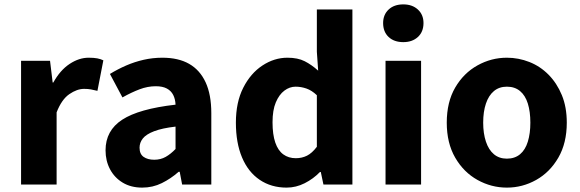

<svg xmlns="http://www.w3.org/2000/svg" viewBox="-20 -841 2645 875"><path d="M76 0V-564H208L220 -465H223Q254 -521 297 -549.5Q340 -578 384 -578Q408 -578 423.5 -575Q439 -572 451 -566L424 -427Q408 -431 394.5 -433.5Q381 -436 363 -436Q331 -436 296 -412Q261 -388 238 -329V0Z M628 14Q577 14 539.5 -8.5Q502 -31 481.5 -69.5Q461 -108 461 -156Q461 -246 537 -295.5Q613 -345 780 -364Q779 -389 769.5 -408Q760 -427 740.5 -437.5Q721 -448 690 -448Q653 -448 616 -434Q579 -420 538 -397L481 -504Q517 -526 555 -542.5Q593 -559 634.5 -568.5Q676 -578 720 -578Q793 -578 842 -550Q891 -522 917 -466Q943 -410 943 -325V0H810L799 -58H794Q759 -27 717.5 -6.5Q676 14 628 14ZM683 -113Q712 -113 735 -126Q758 -139 780 -162V-264Q719 -257 682.5 -243Q646 -229 631 -210Q616 -191 616 -168Q616 -139 634.5 -126Q653 -113 683 -113Z M1286 14Q1216 14 1163.5 -21.5Q1111 -57 1083 -123.5Q1055 -190 1055 -282Q1055 -375 1088.5 -441Q1122 -507 1176 -542.5Q1230 -578 1290 -578Q1337 -578 1368.5 -562Q1400 -546 1430 -519L1424 -605V-798H1586V0H1454L1442 -57H1438Q1408 -26 1368.5 -6Q1329 14 1286 14ZM1328 -120Q1356 -120 1379 -131.5Q1402 -143 1424 -172V-407Q1401 -429 1376.5 -437.5Q1352 -446 1327 -446Q1300 -446 1276 -428Q1252 -410 1237 -374.5Q1222 -339 1222 -284Q1222 -228 1234.5 -191.5Q1247 -155 1271 -137.5Q1295 -120 1328 -120Z M1737 0V-564H1899V0ZM1818 -649Q1776 -649 1751 -672.5Q1726 -696 1726 -736Q1726 -774 1751 -797.5Q1776 -821 1818 -821Q1859 -821 1884.5 -797.5Q1910 -774 1910 -736Q1910 -696 1884.5 -672.5Q1859 -649 1818 -649Z M2290 14Q2219 14 2156 -21Q2093 -56 2054.5 -122.5Q2016 -189 2016 -282Q2016 -376 2054.5 -442Q2093 -508 2156 -543Q2219 -578 2290 -578Q2343 -578 2392.5 -558.5Q2442 -539 2480 -500.5Q2518 -462 2540.5 -407.5Q2563 -353 2563 -282Q2563 -189 2524.5 -122.5Q2486 -56 2423.5 -21Q2361 14 2290 14ZM2290 -118Q2326 -118 2350 -138Q2374 -158 2385.5 -195.5Q2397 -233 2397 -282Q2397 -332 2385.5 -369Q2374 -406 2350 -426Q2326 -446 2290 -446Q2255 -446 2231 -426Q2207 -406 2194.5 -369Q2182 -332 2182 -282Q2182 -233 2194.5 -195.5Q2207 -158 2231 -138Q2255 -118 2290 -118Z"/></svg>

Font: Noto Sans TC ExtraBold
Style: Regular
Weight: 800
Designer: Ryoko NISHIZUKA  (kana, bopomofo & ideographs); Paul D. Hunt (Latin, Greek & Cyrillic); Sandoll Communications , Soo-you
Foundry: Adobe
Version: Version 2.004-H2;hotconv 1.0.118;makeotfexe 2.5.65603